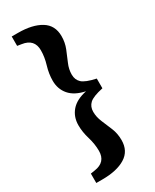

<svg xmlns="http://www.w3.org/2000/svg" viewBox="-222 -774 803 992"><g transform="rotate(-30 180.0 -278.0)"><path d="M310 -307V-249Q249 -236 228.5 -217Q208 -198 208 -167Q208 -136 221.5 -104.5Q235 -73 248.5 -40Q262 -7 262 32Q262 97 211.5 128Q161 159 75 159H38V103L63 99Q133 89 133 22Q133 -19 120 -62Q107 -105 107 -145Q107 -195 137 -230Q167 -265 229 -278Q167 -291 137 -326Q107 -361 107 -411Q107 -452 120 -495Q133 -538 133 -578Q133 -645 63 -655L38 -659V-715H75Q161 -715 211.5 -684Q262 -653 262 -588Q262 -550 248.5 -516.5Q235 -483 221.5 -452Q208 -421 208 -389Q208 -358 228.5 -339Q249 -320 310 -307Z"/></g></svg>

Font: Source Serif 4 SmText
Style: Bold
Weight: 700
Designer: Frank Grießhammer
Foundry: Adobe
Version: Version 4.005;hotconv 1.1.0;makeotfexe 2.6.0